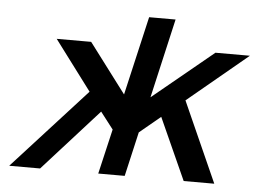

<svg xmlns="http://www.w3.org/2000/svg" viewBox="-45 -636 935 694"><g transform="rotate(5 422.0 -289.5)"><path d="M12 0 278 -292 143 -472H268L403 -293L469 -579H565L499 -291L719 -472H844L626 -291L756 0H645L544 -224L468 -161L431 0H335L373 -163L326 -224L124 0Z"/></g></svg>

Font: Coval
Style: Medium Italic
Weight: 500
Foundry: Context Ltd
Version: Version 001.000